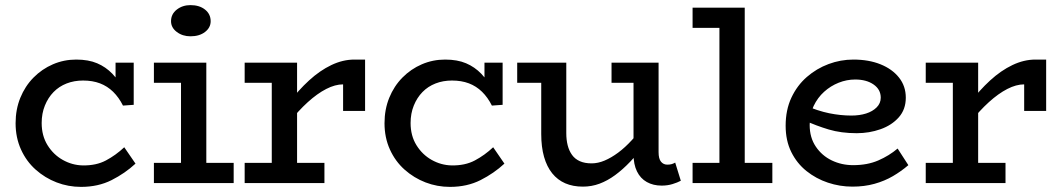

<svg xmlns="http://www.w3.org/2000/svg" viewBox="-20 -716 4161 751"><path d="M297 15Q247 15 201.5 -2.5Q156 -20 119.5 -52.5Q83 -85 62 -131.5Q41 -178 41 -234Q41 -288 59.5 -333.5Q78 -379 111 -412.5Q144 -446 187 -464.5Q230 -483 278 -483Q326 -483 360 -468.5Q394 -454 419.5 -427.5Q445 -401 463 -363L432 -371V-471H503V-306L461 -303Q445 -335 422.5 -357Q400 -379 371 -390Q342 -401 305 -401Q270 -401 240.5 -389.5Q211 -378 189.5 -356Q168 -334 155.5 -303Q143 -272 143 -235Q143 -185 166 -148Q189 -111 225.5 -90.5Q262 -70 303 -69Q356 -68 394.5 -88.5Q433 -109 466 -140L510 -76Q469 -38 416.5 -11.5Q364 15 297 15Z M688 -22V-471H787V-22ZM582 0V-79H894V0ZM582 -392V-471H764V-392ZM725 -574Q694 -574 671.5 -591Q649 -608 649 -633Q649 -661 671.5 -678.5Q694 -696 725 -696Q760 -696 782 -678.5Q804 -661 804 -633Q804 -608 782 -591Q760 -574 725 -574Z M1110 -236V-314Q1147 -363 1189 -401.5Q1231 -440 1276 -461.5Q1321 -483 1366 -483H1408V-282H1322V-386Q1291 -386 1256 -368Q1221 -350 1184 -316.5Q1147 -283 1110 -236ZM937 0V-79H1249V0ZM1043 -22V-471H1142V-22ZM937 -392V-471H1136V-392Z M1740 15Q1690 15 1644.5 -2.5Q1599 -20 1562.5 -52.5Q1526 -85 1505 -131.5Q1484 -178 1484 -234Q1484 -288 1502.5 -333.5Q1521 -379 1554 -412.5Q1587 -446 1630 -464.5Q1673 -483 1721 -483Q1769 -483 1803 -468.5Q1837 -454 1862.5 -427.5Q1888 -401 1906 -363L1875 -371V-471H1946V-306L1904 -303Q1888 -335 1865.5 -357Q1843 -379 1814 -390Q1785 -401 1748 -401Q1713 -401 1683.5 -389.5Q1654 -378 1632.5 -356Q1611 -334 1598.5 -303Q1586 -272 1586 -235Q1586 -185 1609 -148Q1632 -111 1668.5 -90.5Q1705 -70 1746 -69Q1799 -68 1837.5 -88.5Q1876 -109 1909 -140L1953 -76Q1912 -38 1859.5 -11.5Q1807 15 1740 15Z M2260 14Q2221 14 2191 1Q2161 -12 2140 -38Q2119 -64 2108 -102.5Q2097 -141 2097 -192V-471H2195V-195Q2195 -169 2200.5 -147.5Q2206 -126 2217.5 -110Q2229 -94 2248 -85.5Q2267 -77 2294 -77Q2319 -77 2345 -88Q2371 -99 2398 -119Q2425 -139 2452 -168.5Q2479 -198 2505 -234V-155Q2475 -115 2445.5 -84Q2416 -53 2386 -31Q2356 -9 2325 2.5Q2294 14 2260 14ZM2003 -392V-471H2175V-392ZM2568 10Q2535 10 2510 -4Q2485 -18 2471.5 -45.5Q2458 -73 2458 -113V-471H2556V-121Q2556 -95 2565.5 -83.5Q2575 -72 2590 -72Q2600 -72 2607 -74Q2614 -76 2621 -80L2643 -9Q2630 -2 2610.5 4Q2591 10 2568 10ZM2372 -392V-471H2542V-392Z M2794 -22V-686H2893V-22ZM2689 0V-79H3001V0ZM2689 -607V-686H2887V-607Z M3314 14Q3265 14 3218.5 -1.5Q3172 -17 3134.5 -47Q3097 -77 3075 -121.5Q3053 -166 3053 -224Q3053 -286 3075.5 -334Q3098 -382 3136 -415Q3174 -448 3221 -465.5Q3268 -483 3318 -483Q3378 -483 3424 -464.5Q3470 -446 3496.5 -412.5Q3523 -379 3523 -334Q3523 -288 3495.5 -257Q3468 -226 3424 -210.5Q3380 -195 3331 -195Q3270 -195 3221.5 -209.5Q3173 -224 3127 -245L3126 -305Q3179 -282 3223.5 -273Q3268 -264 3310 -264Q3342 -264 3367.5 -272Q3393 -280 3409 -296Q3425 -312 3425 -334Q3425 -366 3397 -385.5Q3369 -405 3325 -405Q3292 -405 3260.5 -392.5Q3229 -380 3203.5 -357Q3178 -334 3162.5 -301.5Q3147 -269 3147 -227Q3147 -178 3171 -142.5Q3195 -107 3233.5 -88.5Q3272 -70 3317 -70Q3373 -70 3415.5 -88.5Q3458 -107 3491 -135L3533 -70Q3505 -46 3472.5 -27Q3440 -8 3400.5 3Q3361 14 3314 14Z M3774 -236V-314Q3811 -363 3853 -401.5Q3895 -440 3940 -461.5Q3985 -483 4030 -483H4072V-282H3986V-386Q3955 -386 3920 -368Q3885 -350 3848 -316.5Q3811 -283 3774 -236ZM3601 0V-79H3913V0ZM3707 -22V-471H3806V-22ZM3601 -392V-471H3800V-392Z"/></svg>

Font: BioRhyme
Style: Regular
Weight: 400
Designer: Aoife Mooney
Foundry: Aoife Mooney Type
Version: Version 1.600;gftools[0.9.33]